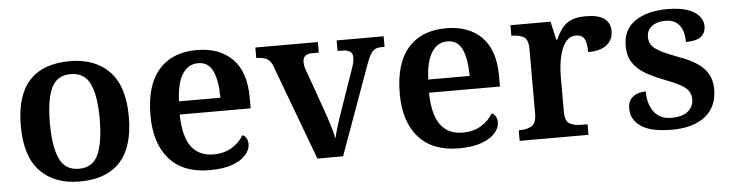

<svg xmlns="http://www.w3.org/2000/svg" viewBox="-40 -712 3377 887"><g transform="rotate(-5 1649.0 -269.0)"><path d="M299 10Q183 10 116.5 -59Q50 -128 50 -270Q50 -410 113.5 -479Q177 -548 302 -548Q418 -548 484.5 -479Q551 -410 551 -270Q551 -128 487 -59Q423 10 299 10ZM301 -49Q365 -49 390.5 -105.5Q416 -162 416 -270Q416 -378 390 -433Q364 -488 300 -488Q236 -488 210.5 -433.5Q185 -379 185 -270Q185 -162 211 -105.5Q237 -49 301 -49Z M901 10Q780 10 715.5 -62.5Q651 -135 651 -265Q651 -405 713.5 -476.5Q776 -548 890 -548Q995 -548 1055 -487.5Q1115 -427 1115 -308V-258H786Q788 -155 823.5 -108Q859 -61 925 -61Q977 -61 1013 -84Q1049 -107 1066 -138Q1078 -133 1084.5 -121.5Q1091 -110 1091 -94Q1091 -69 1070.5 -45Q1050 -21 1008 -5.5Q966 10 901 10ZM980 -319Q980 -397 959.5 -442Q939 -487 891 -487Q844 -487 817.5 -444Q791 -401 788 -319Z M1239 -437Q1229 -467 1211.5 -477Q1194 -487 1161 -487V-536H1451V-487H1419Q1377 -487 1377 -449Q1377 -439 1379.5 -428Q1382 -417 1386 -408L1453 -219Q1465 -186 1476.5 -148.5Q1488 -111 1493 -85Q1498 -108 1508.5 -142Q1519 -176 1528 -201L1597 -400Q1602 -413 1605 -426.5Q1608 -440 1608 -451Q1608 -471 1595 -479Q1582 -487 1560 -487H1538V-536H1756V-487H1739Q1716 -487 1701.5 -473.5Q1687 -460 1670 -412L1521 0H1402Z M2057 10Q1936 10 1871.5 -62.5Q1807 -135 1807 -265Q1807 -405 1869.5 -476.5Q1932 -548 2046 -548Q2151 -548 2211 -487.5Q2271 -427 2271 -308V-258H1942Q1944 -155 1979.5 -108Q2015 -61 2081 -61Q2133 -61 2169 -84Q2205 -107 2222 -138Q2234 -133 2240.5 -121.5Q2247 -110 2247 -94Q2247 -69 2226.5 -45Q2206 -21 2164 -5.5Q2122 10 2057 10ZM2136 -319Q2136 -397 2115.5 -442Q2095 -487 2047 -487Q2000 -487 1973.5 -444Q1947 -401 1944 -319Z M2340 0V-49H2343Q2377 -49 2399.5 -61.5Q2422 -74 2422 -121V-419Q2422 -463 2401 -475Q2380 -487 2347 -487H2344V-536H2530L2549 -451H2554Q2567 -481 2583.5 -502.5Q2600 -524 2626 -535.5Q2652 -547 2694 -547Q2751 -547 2779 -527Q2807 -507 2807 -469Q2807 -428 2777.5 -404.5Q2748 -381 2691 -381Q2691 -422 2680.5 -442Q2670 -462 2641 -462Q2614 -462 2597 -442.5Q2580 -423 2571 -394Q2562 -365 2558.5 -335Q2555 -305 2555 -284V-116Q2555 -72 2576.5 -60.5Q2598 -49 2629 -49H2659V0Z M3046 10Q2948 10 2902.5 -21.5Q2857 -53 2857 -103Q2857 -134 2871.5 -150Q2886 -166 2905.5 -171.5Q2925 -177 2940 -177Q2940 -118 2967.5 -81.5Q2995 -45 3048 -45Q3100 -45 3125.5 -67Q3151 -89 3151 -121Q3151 -144 3140 -160.5Q3129 -177 3102 -191.5Q3075 -206 3028 -224Q2975 -244 2939 -266.5Q2903 -289 2884.5 -319.5Q2866 -350 2866 -394Q2866 -470 2922.5 -508.5Q2979 -547 3072 -547Q3130 -547 3166.5 -534Q3203 -521 3220 -499.5Q3237 -478 3237 -454Q3237 -423 3215.5 -405.5Q3194 -388 3145 -388Q3145 -438 3123.5 -466Q3102 -494 3058 -494Q3020 -494 2996 -476Q2972 -458 2972 -426Q2972 -403 2984 -387Q2996 -371 3025 -356Q3054 -341 3105 -322Q3153 -305 3186.5 -283.5Q3220 -262 3238 -232Q3256 -202 3256 -160Q3256 -78 3200.5 -34Q3145 10 3046 10Z"/></g></svg>

Font: Noto Serif Khojki SemiBold
Style: Regular
Weight: 600
Version: Version 2.003